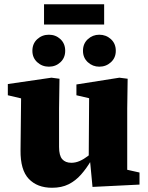

<svg xmlns="http://www.w3.org/2000/svg" viewBox="-20 -872 699 907"><path d="M226 15Q156 15 116 -27Q76 -69 77 -162L80 -442L119 -398L17 -422V-475L223 -505L261 -500L259 -359V-178Q259 -137 274 -120Q289 -103 317 -103Q337 -103 356.5 -111.5Q376 -120 395.5 -135Q415 -150 432 -167L444 -113H410Q389 -77 363 -47.5Q337 -18 304 -1.5Q271 15 226 15ZM417 11 406 -105 399 -106 401 -408 341 -422V-473L544 -505L583 -500L581 -359V-70L639 -57V0ZM211 -557Q179 -557 156 -578Q133 -599 133 -632Q133 -666 156 -687Q179 -708 211 -708Q243 -708 265.5 -687Q288 -666 288 -632Q288 -599 265.5 -578Q243 -557 211 -557ZM449 -557Q418 -557 395 -578Q372 -599 372 -632Q372 -666 395 -687Q418 -708 449 -708Q481 -708 504 -687Q527 -666 527 -632Q527 -599 504 -578Q481 -557 449 -557ZM188 -756V-852H472V-756Z"/></svg>

Font: Source Serif 4 ExtraBold
Style: Regular
Weight: 800
Designer: Frank Grießhammer
Foundry: Adobe Systems Incorporated
Version: Version 4.004;hotconv 1.0.116;makeotfexe 2.5.65601